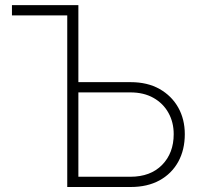

<svg xmlns="http://www.w3.org/2000/svg" viewBox="-20 -748 792 768"><path d="M27.8 -686.5V-727.5H293.5V-419.4H502.4Q569.8 -419.4 618.2 -392.1Q666.5 -364.7 692.9 -317.9Q719.2 -271 719.2 -211.4Q719.2 -148.4 692.9 -100.8Q666.5 -53.2 618.2 -26.6Q569.8 0 502.4 0H249V-686.5ZM293.5 -378.4V-41H501.5Q582 -41 628.4 -88.4Q674.8 -135.7 674.8 -211.4Q674.8 -258.8 653.8 -296.6Q632.8 -334.5 594 -356.4Q555.2 -378.4 501.5 -378.4Z"/></svg>

Font: Inter Display ExtraLight
Style: Regular
Weight: 200
Designer: Rasmus Andersson
Foundry: rsms
Version: Version 4.000;git-a52131595